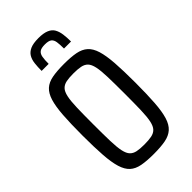

<svg xmlns="http://www.w3.org/2000/svg" viewBox="-273 -976 1062 1062"><g transform="rotate(-45 258.5 -444.5)"><path d="M258 8Q203 8 166 1Q129 -6 106.5 -26.5Q84 -47 72 -86Q60 -125 55.5 -188Q51 -251 51 -344Q51 -437 55.5 -500Q60 -563 72 -602Q84 -641 106.5 -661.5Q129 -682 166 -689Q203 -696 258 -696Q313 -696 349.5 -689Q386 -682 409 -661.5Q432 -641 444 -602Q456 -563 460.5 -500Q465 -437 465 -344Q465 -251 460.5 -188Q456 -125 444 -86Q432 -47 409 -26.5Q386 -6 349.5 1Q313 8 258 8ZM258 -66Q292 -66 314.5 -70.5Q337 -75 350.5 -89Q364 -103 370.5 -133Q377 -163 378.5 -214.5Q380 -266 380 -344Q380 -422 378.5 -473.5Q377 -525 370.5 -555Q364 -585 350.5 -599Q337 -613 314.5 -617.5Q292 -622 258 -622Q224 -622 202 -617.5Q180 -613 166.5 -599Q153 -585 146.5 -555Q140 -525 138.5 -473.5Q137 -422 137 -344Q137 -266 138.5 -214.5Q140 -163 146.5 -133Q153 -103 166.5 -89Q180 -75 202 -70.5Q224 -66 258 -66ZM260 -897Q299 -897 322.5 -887Q346 -877 356.5 -858Q367 -839 370.5 -813.5Q374 -788 374 -756H319Q319 -788 316 -808Q313 -828 301 -837.5Q289 -847 260 -847Q231 -847 218.5 -837.5Q206 -828 202.5 -808Q199 -788 199 -756H144Q144 -787 147 -813Q150 -839 161 -857.5Q172 -876 195 -886.5Q218 -897 260 -897Z"/></g></svg>

Font: Saira Condensed Medium
Style: Regular
Weight: 500
Width: 3
Designer: Hector Gatti with collaboration of the Omnibus-Type team
Foundry: Omnibus-Type
Version: Version 1.101